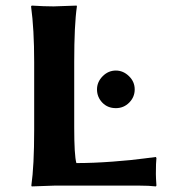

<svg xmlns="http://www.w3.org/2000/svg" viewBox="-20 -668 628 691"><path d="M397 -278.8C415.9 -278.8 431.9 -285.5 445.1 -298.8C458.3 -312.2 464.8 -328 464.8 -346.2C464.8 -364.7 457.9 -380.7 444.1 -394C430.3 -407.4 414.6 -414.1 397 -414.1C378.7 -414.1 362.9 -407.2 349.4 -393.6C335.9 -379.9 329.1 -364.1 329.1 -346.2C329.1 -328 335.4 -312.2 348.1 -298.8C360.8 -285.5 377.1 -278.8 397 -278.8ZM247.1 -210V-444.8C247.1 -534 250.3 -600.7 256.8 -645L255.9 -647.9L172.9 -645C150.1 -645 123.9 -646 94.2 -647.9L91.8 -645C99.3 -590.3 103 -523.6 103 -444.8V-200.2C103 -114.3 99.6 -47.5 92.8 0L94.2 2.9L176.8 0H481C504.7 0 524.7 1 541 2.9L543 0C541.7 -18.9 541 -32.9 541 -42C541 -69.7 541.7 -88.7 543 -99.1L541 -103L499 -97.7C471.4 -93.8 433.7 -90 386 -86.4C338.3 -82.8 294.6 -81.1 254.9 -81.1C249.7 -99.3 247.1 -142.3 247.1 -210Z"/></svg>

Font: Linux Biolinum G
Style: Bold
Weight: 700
Designer: Philipp H. Poll
Foundry: Philipp H. Poll
Version: Version 1.1.0